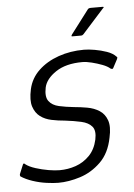

<svg xmlns="http://www.w3.org/2000/svg" viewBox="-56 -667 494 710"><g transform="rotate(-5 191.5 -312.0)"><path d="M7 -73Q8 -77 11 -77Q14 -77 16 -74Q29 -64 52.5 -56.5Q76 -49 100 -45Q124 -41 141 -41Q172 -41 201 -51Q230 -61 252 -83.5Q274 -106 282 -142Q289 -175 276 -190.5Q263 -206 236.5 -212Q210 -218 176 -222Q151 -224 127 -229Q103 -234 85.5 -247Q68 -260 60 -284Q52 -308 61 -349Q70 -389 100 -417.5Q130 -446 174 -461.5Q218 -477 269 -477Q286 -477 309 -473Q332 -469 353.5 -461.5Q375 -454 387 -441Q390 -439 389.5 -437.5Q389 -436 388 -432L371 -400Q369 -395 361 -399Q351 -408 332.5 -415Q314 -422 294 -427Q274 -432 259 -432Q198 -432 160.5 -407Q123 -382 116 -350Q109 -316 121.5 -299.5Q134 -283 159 -277.5Q184 -272 213 -269Q237 -267 262.5 -262.5Q288 -258 307.5 -245.5Q327 -233 335.5 -209Q344 -185 335 -145Q324 -88 290 -55Q256 -22 213.5 -8.5Q171 5 132 5Q115 5 89 1.5Q63 -2 37.5 -10.5Q12 -19 -6 -31Q-8 -35 -7 -39ZM231 -530Q227 -530 227.5 -532Q228 -534 230 -537L296 -624Q299 -629 308 -629H352Q355 -629 355.5 -627.5Q356 -626 352 -623L272 -534Q270 -532 268 -531Q266 -530 262 -530Z"/></g></svg>

Font: Glory Thin Light
Style: Italic
Weight: 300
Italic angle: -12°
Version: Version 1.011